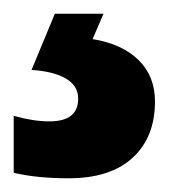

<svg xmlns="http://www.w3.org/2000/svg" viewBox="-46 -20 246 280"><path d="M180 128Q180 180 147.5 210Q115 240 54 240Q8 240 -26 232V149Q3 157 26 157Q68 157 68 124Q68 105 50 94.5Q32 84 0 82L34 0H105L89 37Q132 44 156 67.5Q180 91 180 128Z"/></svg>

Font: Noto Sans Ethiopic ExtraCondensed ExtraBold
Style: Regular
Weight: 800
Width: 2
Designer: Monotype Design Team
Foundry: Monotype Imaging Inc.
Version: Version 2.102; ttfautohint (v1.8.4.7-5d5b)